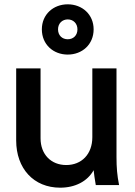

<svg xmlns="http://www.w3.org/2000/svg" viewBox="-20 -858 626 890"><path d="M259 12C328 12 385 -17 414 -69C416 -50 419 -29 424 0H532C523 -46 520 -80 520 -131V-541H408V-222C408 -143 358 -93 287 -93C217 -93 168 -142 168 -217V-541H55V-207C55 -77 136 12 259 12ZM174 -722C174 -652 227 -605 294 -605C361 -605 414 -652 414 -722C414 -791 361 -838 294 -838C227 -838 174 -791 174 -722ZM249 -722C249 -750 269 -768 294 -768C320 -768 339 -749 339 -722C339 -694 320 -676 294 -676C268 -676 249 -694 249 -722Z"/></svg>

Font: Mluvka SemiBold
Style: Regular
Weight: 600
Designer: Modified by Jiří Krblich, Original typeface by Gumpita Rahayu
Foundry: Gumpita Rahayu & Jiří Krblich
Version: Version 2.000;Glyphs 3.1.1 (3134)